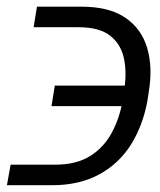

<svg xmlns="http://www.w3.org/2000/svg" viewBox="-54 -545 468 562"><path d="M-22.9 -63H108.4Q168.9 -63 209.2 -87.9Q249.5 -112.8 272.9 -156Q296.4 -199.2 305.2 -252.4L308.6 -275.4Q317.9 -329.6 309.1 -372.6Q300.3 -415.5 268.6 -440.4Q236.8 -465.3 175.8 -465.3H44.4L54.2 -525.4H185.5Q265.1 -525.4 312.5 -493.4Q359.9 -461.4 376.7 -404.8Q393.6 -348.1 381.3 -275.4L377.9 -252.4Q365.2 -179.7 330.1 -123Q294.9 -66.4 236.8 -34.7Q178.7 -2.9 98.6 -2.9H-33.7ZM96.7 -234.4 106.4 -294.4H363.3L353.5 -234.4Z"/></svg>

Font: Inter 28pt Light
Style: Italic
Weight: 300
Italic angle: -9.3988°
Designer: Rasmus Andersson
Foundry: rsms
Version: Version 4.001;git-66647c0bb